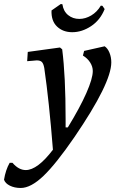

<svg xmlns="http://www.w3.org/2000/svg" viewBox="-131 -698 575 954"><path d="M389 -468Q404 -458 413 -436Q422 -414 422 -388Q422 -285 239 -17Q147 117 84.5 176.5Q22 236 -28 236Q-59 236 -82 224.5Q-105 213 -111 195Q-103 146 -83 111H-69Q-38 147 -3 147Q55 147 132 46Q113 -195 89 -360Q85 -382 77 -390Q69 -398 51 -398L29 -396Q11 -394 4 -394L7 -440L167 -462L178 -453Q195 -321 195 -105V-65H206Q266 -163 298 -235.5Q330 -308 330 -345Q330 -367 317 -387.5Q304 -408 281 -422L287 -445ZM171 -678 179 -677Q184 -642 207.5 -623Q231 -604 263 -604Q293 -604 322 -621Q351 -638 370 -670L378 -669L389 -653Q367 -598 321.5 -568Q276 -538 228 -538Q182 -538 152.5 -566Q123 -594 125 -646Z"/></svg>

Font: Alegreya Medium
Style: Italic
Weight: 500
Italic angle: -7°
Designer: Juan Pablo del Peral
Foundry: Huerta Tipografica
Version: Version 2.008; ttfautohint (v1.8)